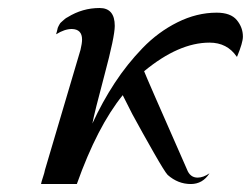

<svg xmlns="http://www.w3.org/2000/svg" viewBox="-20 -462 630 482"><path d="M83 0Q84 -5.9 87.9 -17.3Q91.8 -28.8 92.8 -35.2L182.1 -336.9Q186 -353 186 -362.8Q186 -388.7 160.2 -389.2Q142.1 -389.2 121.1 -376Q121.1 -377.9 122.6 -382.1Q124 -386.2 124 -387.7Q124 -389.2 125 -392.1Q126 -395 127 -396.5Q127.9 -397.9 129.4 -400.9Q130.9 -403.8 132.8 -405.5Q134.8 -407.2 137.5 -409.7Q140.1 -412.1 143.1 -414.6Q146 -417 149.9 -418.9Q187 -441.9 230 -441.9Q268.1 -441.9 268.1 -397Q268.1 -370.1 242.4 -274.2Q216.8 -178.2 211.9 -151.9Q236.8 -206.1 267.8 -253.4Q298.8 -300.8 337.9 -341.3Q377 -381.8 425.5 -406Q474.1 -430.2 523.9 -430.2Q559.1 -430.2 574.5 -411.6Q589.8 -393.1 589.8 -370.1Q589.8 -355 575.2 -319.8H574.2Q550.3 -355 505.9 -355Q428.7 -355 341.8 -283.2Q345.7 -272 449.2 -37.1Q457 -16.1 476.1 -16.1Q490.2 -16.1 505.9 -26.9Q488.8 0 459 0Q426.8 0 400.9 -22.9Q394 -29.8 365.5 -79.8Q336.9 -129.9 312 -175.8L288.1 -223.1Q224.1 -144 172.9 0Z"/></svg>

Font: CMU Classical Serif
Style: Italic
Weight: 500
Italic angle: -14.04°
Version: Version 0.7.0